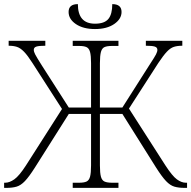

<svg xmlns="http://www.w3.org/2000/svg" viewBox="-23 -912 928 932"><path d="M438 -771Q381 -771 345.5 -795Q310 -819 310 -854Q310 -892 355 -892Q355 -797 438 -797Q484 -797 503 -820Q522 -843 522 -892Q567 -892 567 -854Q567 -820 531.5 -795.5Q496 -771 438 -771ZM-3 0V-25H2Q23 -25 46.5 -41.5Q70 -58 103 -109L278 -383L134 -607Q111 -643 93.5 -661Q76 -679 59 -684.5Q42 -690 19 -690V-714H197V-690Q167 -690 154 -686Q141 -682 141 -670Q141 -661 148 -647.5Q155 -634 179 -596L311 -390H419V-606Q419 -642 414 -660Q409 -678 396.5 -683.5Q384 -689 361 -689H330V-714H552V-689H521Q497 -689 484.5 -683.5Q472 -678 467 -660Q462 -642 462 -605V-390H571L702 -596Q727 -634 734 -647.5Q741 -661 741 -670Q741 -682 728 -686Q715 -690 685 -690V-714H862V-690Q838 -690 821 -684.5Q804 -679 787 -661Q770 -643 746 -607L603 -385L780 -109Q813 -58 835.5 -41.5Q858 -25 879 -25H885V0H873Q844 0 823.5 -6Q803 -12 783 -33Q763 -54 735 -98L571 -359H462V-109Q462 -72 467 -54Q472 -36 485 -30.5Q498 -25 521 -25H552V0H330V-25H361Q384 -25 396.5 -30.5Q409 -36 414 -54Q419 -72 419 -109V-359H311L146 -98Q118 -54 98 -33Q78 -12 57.5 -6Q37 0 8 0Z"/></svg>

Font: Noto Serif SemiCondensed ExtraLight
Style: Regular
Weight: 200
Width: 4
Designer: Monotype Design Team
Foundry: Monotype Imaging Inc.
Version: Version 2.014